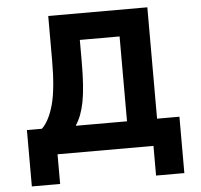

<svg xmlns="http://www.w3.org/2000/svg" viewBox="-57 -757 1014 967"><g transform="rotate(-5 450.0 -274.0)"><path d="M141 -135Q179 -172 200.5 -251Q222 -330 222 -476V-698H723V-135H836V150H693V0H208V150H65V-135ZM571 -564H370V-455Q370 -324 356 -252Q342 -180 313 -138V-135H571Z"/></g></svg>

Font: iA Writer Quattro V
Style: Regular
Weight: 400
Designer: Mike Abbink, Paul van der Laan, Pieter van Rosmalen, Oliver Reichenstein
Foundry: Information Architects Inc.
Version: Version 2.000